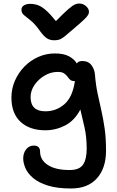

<svg xmlns="http://www.w3.org/2000/svg" viewBox="-20 -812 666 1092"><path d="M385 260Q305 260 252.5 243.5Q200 227 169 201Q138 175 125 145Q112 115 112 89Q112 59 128.5 37.5Q145 16 172 16Q208 16 208 51Q208 97 251.5 126Q295 155 376 155Q432 155 452.5 124Q473 93 473 35Q473 -34 461 -86Q449 -138 437 -189Q404 -126 350.5 -98.5Q297 -71 238 -71Q149 -71 97 -119Q45 -167 45 -257Q45 -308 65 -353.5Q85 -399 119.5 -434Q154 -469 198.5 -488.5Q243 -508 292 -508Q343 -508 373 -491.5Q403 -475 417 -451Q425 -465 448 -465Q483 -465 500.5 -441Q518 -417 520 -388Q525 -327 535.5 -278.5Q546 -230 556.5 -183.5Q567 -137 575 -82.5Q583 -28 583 45Q583 145 531 202.5Q479 260 385 260ZM154 -260Q154 -179 238 -179Q300 -179 346.5 -219.5Q393 -260 406 -351Q404 -351 401 -351Q387 -351 379 -358.5Q371 -366 363.5 -376.5Q356 -387 344 -395Q332 -403 308 -403Q269 -403 233.5 -382Q198 -361 176 -328.5Q154 -296 154 -260ZM430 -792Q453 -792 469.5 -777Q486 -762 486 -745Q486 -737 481.5 -728Q477 -719 459 -701.5Q441 -684 403 -652Q373 -627 355.5 -611.5Q338 -596 324 -589.5Q310 -583 288 -583Q264 -583 247 -594Q230 -605 210 -632Q180 -675 155.5 -694.5Q131 -714 116.5 -726Q102 -738 102 -757Q102 -772 115.5 -781Q129 -790 153 -790Q175 -790 196 -782.5Q217 -775 241.5 -753.5Q266 -732 298 -692Q344 -739 368.5 -760Q393 -781 406 -786.5Q419 -792 430 -792Z"/></svg>

Font: Shantell Sans Normal
Style: Regular
Weight: 500
Designer: Stephen Nixon, Anya Danilova, Shantell Martin
Foundry: Arrow Type
Version: Version 1.009;[a7da0bfa3]